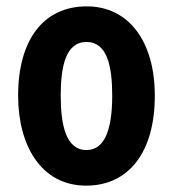

<svg xmlns="http://www.w3.org/2000/svg" viewBox="-20 -574 544 604"><path d="M251 10C385 10 467 -95 467 -273C467 -445 384 -554 253 -554C117 -554 37 -449 37 -273C37 -117 109 10 251 10ZM252 -102C187 -102 171 -182 171 -273C171 -363 186 -442 252 -442C318 -442 333 -364 333 -273C333 -159 306 -102 252 -102Z"/></svg>

Font: Kathrein 77 Bold Condensed
Style: Regular
Weight: 700
Width: 3
Designer: Lazydogs Typefoundry, based on Open Sans by Ascender Corporation
Foundry: Lazydogs Typefoundry
Version: Version 1.003;PS 001.003;hotconv 1.0.88;makeotf.lib2.5.64775